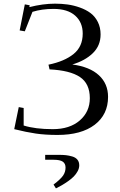

<svg xmlns="http://www.w3.org/2000/svg" viewBox="-20 -731 658 1054"><path d="M58.1 -22 83 -143.1 109.9 -138.2V-42Q173.8 -22 270 -22Q362.8 -22 418 -69.8Q473.1 -117.7 473.1 -191.9Q473.1 -272 418.7 -308.3Q364.3 -344.7 252 -350.1L246.1 -376Q334 -394 384 -434.6Q434.1 -475.1 434.1 -546.9Q434.1 -608.4 392.6 -645.3Q351.1 -682.1 273.9 -682.1Q210 -682.1 158.2 -666L116.2 -559.1L87.9 -564L116.2 -707L143.1 -702.1L141.1 -691.9Q215.8 -710.9 282.2 -710.9Q318.4 -710.9 351.6 -706.3Q384.8 -701.7 418.5 -689.7Q452.1 -677.7 476.8 -659.4Q501.5 -641.1 516.8 -610.8Q532.2 -580.6 532.2 -542Q532.2 -480.5 489.7 -439.2Q447.3 -397.9 377 -377Q472.7 -364.3 522.9 -317.9Q573.2 -271.5 573.2 -199.2Q573.2 -102.1 499.8 -46.1Q426.3 9.8 295.9 9.8Q229 9.8 176.8 2.2Q124.5 -5.4 58.1 -22ZM228 119.1H303.2Q325.2 119.1 341.6 120.8Q357.9 122.6 376.5 127.9Q395 133.3 405 145.5Q415 157.7 415 176.8Q415 192.9 406.2 209Q397.5 225.1 385 237.8Q372.6 250.5 353.8 263.7Q335 276.9 320.3 285.4Q305.7 293.9 287.1 303.2L273.9 282.2Q313 252.4 326.4 232.7Q339.8 212.9 339.8 189Q339.8 167 324.7 156.5Q309.6 146 273.9 146H228Z"/></svg>

Font: Dehuti
Style: Bold
Weight: 700
Version: Version 1.2